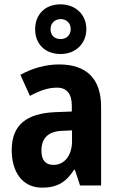

<svg xmlns="http://www.w3.org/2000/svg" viewBox="-20 -855 549 885"><path d="M259 -606C329 -606 378 -654 378 -721C378 -788 328 -835 259 -835C188 -835 142 -789 142 -720C142 -652 188 -606 259 -606ZM260 -675C229 -675 213 -693 213 -721C213 -748 233 -767 260 -767C287 -767 306 -748 306 -721C306 -693 286 -675 260 -675ZM252 -558C190 -558 127 -540 74 -510L118 -413C165 -438 202 -451 243 -451C289 -451 311 -421 311 -368V-341L233 -338C102 -332 34 -279 34 -163C34 -65 81 10 174 10C246 10 285 -17 322 -73H325L349 0H446V-363C446 -494 377 -558 252 -558ZM268 -252 312 -254V-205C312 -137 276 -95 227 -95C192 -95 171 -114 171 -161C171 -216 200 -250 268 -252Z"/></svg>

Font: Noto Sans Sinhala Condensed
Style: Bold
Weight: 700
Width: 3
Designer: Jelle Bosma - Monotype Design Team
Foundry: Monotype Imaging Inc.
Version: Version 2.006